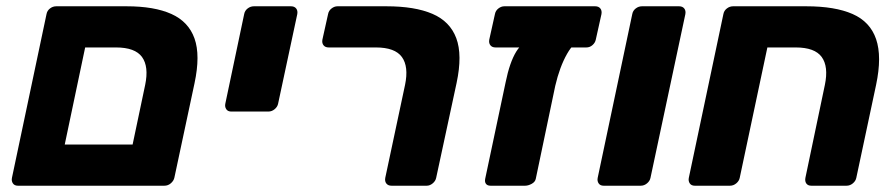

<svg xmlns="http://www.w3.org/2000/svg" viewBox="-20 -591 2843 611"><path d="M37 0Q26 0 21 -7.5Q16 -15 18 -25L128 -546Q130 -557 139 -564Q148 -571 159 -571H383Q471 -571 525.5 -546.5Q580 -522 599 -468.5Q618 -415 599 -326L535 -26Q533 -16 524 -8Q515 0 503 0ZM186 -131H402L442 -321Q454 -379 432 -409.5Q410 -440 349 -440H251Z M716 -236Q705 -236 700 -243.5Q695 -251 697 -261L757 -546Q759 -557 768 -564Q777 -571 788 -571H906Q917 -571 922.5 -564Q928 -557 926 -546L865 -261Q863 -251 854 -243.5Q845 -236 834 -236Z M1226 0Q1215 0 1209.5 -7Q1204 -14 1206 -25L1269 -321Q1281 -379 1259 -409.5Q1237 -440 1176 -440H1026Q1015 -440 1009.5 -447Q1004 -454 1006 -465L1024 -546Q1026 -557 1035 -564Q1044 -571 1054 -571H1210Q1300 -571 1356 -547Q1412 -523 1432 -469.5Q1452 -416 1433 -327L1368 -25Q1366 -15 1357 -7.5Q1348 0 1338 0Z M1541 0Q1531 0 1526.5 -6Q1522 -12 1524 -22L1589 -329Q1602 -393 1623 -427Q1644 -461 1673 -461H1833Q1808 -461 1784.5 -419.5Q1761 -378 1747 -318L1685 -22Q1683 -12 1672 -6Q1661 0 1651 0ZM1557 -440Q1546 -440 1540.5 -447Q1535 -454 1537 -465L1555 -546Q1557 -557 1566 -564Q1575 -571 1585 -571H1874Q1885 -571 1890.5 -564Q1896 -557 1894 -546L1876 -465Q1874 -455 1865.5 -447.5Q1857 -440 1846 -440Z M1901 0Q1890 0 1885 -7.5Q1880 -15 1882 -25L1992 -546Q1994 -557 2003 -564Q2012 -571 2023 -571H2141Q2152 -571 2157.5 -564Q2163 -557 2161 -546L2050 -25Q2048 -15 2039 -7.5Q2030 0 2019 0Z M2191 0Q2180 0 2175 -7.5Q2170 -15 2172 -25L2282 -546Q2284 -557 2293 -564Q2302 -571 2313 -571H2546Q2637 -571 2693 -546.5Q2749 -522 2768 -466.5Q2787 -411 2768 -321L2705 -25Q2703 -15 2694 -7.5Q2685 0 2674 0H2562Q2551 0 2546 -7Q2541 -14 2543 -25L2605 -321Q2617 -379 2595 -409.5Q2573 -440 2512 -440H2422L2334 -25Q2332 -15 2323 -7.5Q2314 0 2303 0Z"/></svg>

Font: Rubik
Style: Bold Italic
Weight: 700
Italic angle: -12°
Designer: Hubert and Fischer
Foundry: Hubert and Fischer
Version: Version 2.300;gftools[0.9.30]